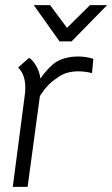

<svg xmlns="http://www.w3.org/2000/svg" viewBox="-20 -731 439 751"><path d="M345 -501 340 -445Q313 -452 286 -452Q235 -452 202 -425Q165 -402 136 -355L88 0H30L76 -352Q79 -372 79 -388Q79 -439 51 -467L94 -505Q110 -494 122.5 -471.5Q135 -449 138 -424Q172 -471 200 -489Q237 -510 286 -510Q316 -510 345 -501ZM112 -711H176L242 -622L332 -711H399L260 -569H213Z"/></svg>

Font: Bellota
Style: Italic
Weight: 400
Italic angle: -7.5°
Designer: Kemie Guaida
Foundry: Kemie Guaida
Version: Version 4.001